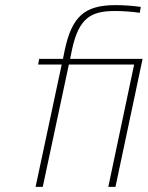

<svg xmlns="http://www.w3.org/2000/svg" viewBox="-20 -730 577 750"><path d="M430 -687C453 -687 494 -685 526 -680L530 -703C497 -708 456 -710 431 -710C310 -710 261 -665 233 -535L226 -500H133L129 -478H221L119 0H147L249 -478H504L403 0H431L537 -500H254L261 -535C288 -662 337 -687 430 -687Z"/></svg>

Font: LT Wave Thin
Style: Italic
Weight: 100
Designer: Daniel Lyons
Version: Version 2.5 (Glyphs App)